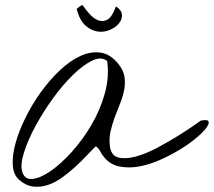

<svg xmlns="http://www.w3.org/2000/svg" viewBox="-20 -724 833 748"><path d="M55.7 -22.5Q32.2 -42 29.8 -80.1Q27.3 -118.2 40.5 -166Q53.7 -213.9 79.6 -266.1Q105.5 -318.4 139.6 -365.7Q173.8 -413.1 213.9 -450.7Q253.9 -488.3 293.9 -506.3Q334 -524.4 372.1 -519Q410.2 -513.7 441.4 -474.6Q460.9 -450.2 464.8 -425.3Q468.8 -400.4 463.9 -374.5Q459 -348.6 448.2 -321.8Q437.5 -294.9 427.2 -267.6Q417 -240.2 410.6 -211.9Q404.3 -183.6 408.2 -154.3Q413.1 -117.2 441.4 -110.4Q469.7 -103.5 509.3 -114.3Q548.8 -125 592.8 -148.4Q636.7 -171.9 674.3 -195.3Q711.9 -218.8 736.8 -236.3Q761.7 -253.9 761.7 -253.9Q789.1 -259.8 792.5 -250.5Q795.9 -241.2 781.7 -223.1Q767.6 -205.1 739.3 -182.1Q710.9 -159.2 674.8 -137.7Q638.7 -116.2 597.7 -98.6Q556.6 -81.1 517.6 -74.7Q478.5 -68.4 443.8 -75.7Q409.2 -83 386.7 -110.4Q376 -122.1 370.6 -133.8Q365.2 -145.5 353.5 -154.3Q338.9 -140.6 318.4 -118.7Q297.9 -96.7 273.9 -74.7Q250 -52.7 223.1 -33.2Q196.3 -13.7 168 -3.9Q139.6 5.9 110.8 2.9Q82 0 55.7 -22.5ZM66.4 -55.7Q75.2 -24.4 105.5 -26.9Q135.7 -29.3 175.8 -56.6Q215.8 -84 258.8 -131.3Q301.8 -178.7 335.9 -236.8Q370.1 -294.9 388.2 -359.4Q406.2 -423.8 397.5 -486.3Q374 -504.9 338.9 -487.8Q303.7 -470.7 264.2 -432.1Q224.6 -393.6 186 -340.3Q147.5 -287.1 118.2 -232.9Q88.9 -178.7 73.7 -130.9Q58.6 -83 66.4 -55.7ZM431.6 -699.2Q454.1 -684.6 455.1 -666.5Q456.1 -648.4 443.4 -632.8Q430.7 -617.2 407.7 -607.4Q384.8 -597.7 360.4 -601.1Q335.9 -604.5 313.5 -624Q291 -643.6 279.3 -686.5Q277.3 -687.5 280.3 -690.4Q283.2 -693.4 287.1 -696.3Q291 -699.2 295.4 -701.7Q299.8 -704.1 301.8 -704.1Q311.5 -689.5 327.6 -670.9Q343.8 -652.3 362.3 -645Q380.9 -637.7 398.9 -647.9Q417 -658.2 431.6 -699.2Z"/></svg>

Font: Nothing You Could Do
Style: Regular
Weight: 400
Version: Version 1.005